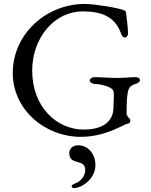

<svg xmlns="http://www.w3.org/2000/svg" viewBox="-20 -683 769 978"><path d="M392 14C519 14 610 -50 630 -53C644 -55 644 -67 644 -72C644 -77 635 -82 631 -89C628 -95 625 -98 625 -105V-132C625 -157 626 -178 630 -207C634 -234 643 -248 672 -256C677 -257 693 -265 693 -274C693 -287 677 -290 672 -290C636 -290 618 -286 583 -286C528 -286 506 -290 457 -290C452 -290 437 -283 437 -273C437 -263 452 -256 457 -256C477 -256 538 -247 555 -225C559 -220 560 -209 560 -195C560 -177 558 -154 558 -137C558 -49 482 -23 406 -23C273 -23 144 -134 144 -324C144 -482 249 -625 404 -625C490 -625 562 -602 594 -519C598 -507 603 -492 617 -492C625 -492 632 -502 632 -512C632 -538 627 -579 622 -618C621 -625 619 -627 613 -630C586 -643 459 -663 413 -663C214 -663 45 -509 45 -311C45 -126 207 14 392 14ZM358 275C392 275 466 232 466 158C466 98 426 57 378 57C351 57 333 74 333 97C333 124 347 135 371 141C399 148 414 155 414 183C414 210 395 241 359 253C350 256 345 261 345 266C345 271 350 275 358 275Z"/></svg>

Font: EB Garamond
Style: Regular
Weight: 400
Designer: Georg Duffner and Octavio Pardo
Foundry: Georg Duffner
Version: Version 1.000;PS 001.000;hotconv 1.0.88;makeotf.lib2.5.64775